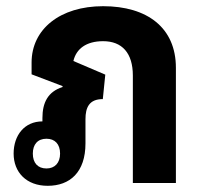

<svg xmlns="http://www.w3.org/2000/svg" viewBox="-20 -591 656 620"><path d="M134 9C206 9 256 -35 256 -128V-206C256 -244 268 -271 312 -271L320 -350L217 -394C226 -433 258 -458 313 -458C374 -458 409 -420 409 -347V0H548V-372C548 -502 455 -571 313 -571C174 -571 82 -497 82 -389V-351L182 -313V-310C135 -295 117 -260 117 -210V-199C59 -199 24 -154 24 -95C24 -35 65 9 134 9ZM130 -47C102 -47 86 -65 86 -95C86 -125 102 -143 130 -143C157 -143 174 -126 174 -95C174 -65 157 -47 130 -47Z"/></svg>

Font: Noto Sans Thai Looped SemiCondensed
Style: Bold
Weight: 700
Width: 4
Designer: Sasikarn Vongin, Ben Mitchell
Foundry: The Fontpad Ltd
Version: Version 1.001